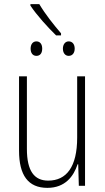

<svg xmlns="http://www.w3.org/2000/svg" viewBox="-20 -898 507 928"><path d="M170 -878H127V-871C158 -824 211 -766 251 -727H275V-737C239 -779 199 -829 170 -878ZM156 -698C138 -698 128 -683 128 -663C128 -642 138 -628 156 -628C174 -628 184 -641 184 -663C184 -684 174 -698 156 -698ZM312 -698C295 -698 284 -683 284 -663C284 -642 295 -628 312 -628C330 -628 341 -642 341 -663C341 -684 330 -698 312 -698ZM391 -529H353V-233C353 -91 301 -25 213 -25C146 -25 110 -71 110 -178V-529H72V-170C72 -51 116 10 209 10C295 10 336 -46 355 -104H358L361 0H391Z"/></svg>

Font: Noto Sans Condensed ExtraLight
Style: Regular
Weight: 200
Width: 3
Designer: Monotype Design Team
Foundry: Monotype Imaging Inc.
Version: Version 2.013